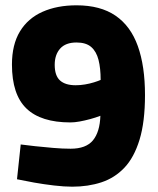

<svg xmlns="http://www.w3.org/2000/svg" viewBox="-20 -691 594 723"><path d="M252 12Q222 12 183.5 7.5Q145 3 108.5 -3.5Q72 -10 44 -16L58 -147Q80 -144 112.5 -140.5Q145 -137 180.5 -134Q216 -131 246 -131Q304 -131 330 -162.5Q356 -194 358 -255Q340 -248 319.5 -242.5Q299 -237 280 -233.5Q261 -230 245 -230Q134 -230 79.5 -282.5Q25 -335 25 -448Q25 -523 55 -572.5Q85 -622 140 -646.5Q195 -671 268 -671Q358 -671 415 -632Q472 -593 499 -517.5Q526 -442 526 -333Q526 -232 505.5 -165Q485 -98 448.5 -59.5Q412 -21 362 -4.5Q312 12 252 12ZM265 -370Q282 -370 300 -373Q318 -376 334 -381Q350 -386 359 -390Q359 -434 351 -465.5Q343 -497 323.5 -514Q304 -531 268 -531Q227 -531 206.5 -508Q186 -485 186 -447Q186 -406 206 -388Q226 -370 265 -370Z"/></svg>

Font: Cairo Play Black
Style: Regular
Weight: 900
Version: Version 3.119